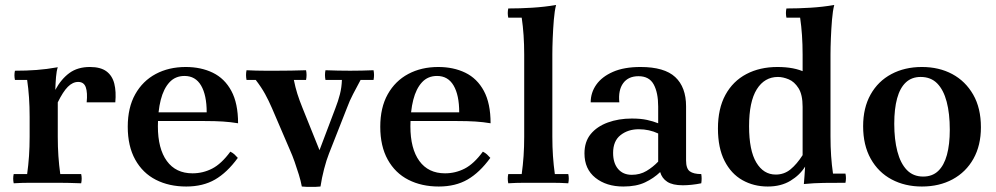

<svg xmlns="http://www.w3.org/2000/svg" viewBox="-20 -734 4001 771"><path d="M35 2Q31 -17 35 -35H89Q94 -71 96.5 -107.5Q99 -144 99 -185V-265Q99 -346 89 -413H40Q36 -432 40 -450Q86 -450 126.5 -453Q167 -456 212 -464Q207 -449 205 -425Q203 -401 202 -373L212 -323V-185Q212 -144 214.5 -107.5Q217 -71 222 -35H306Q310 -17 306 2Q251 0 217.5 0Q184 0 156 0Q128 0 98 0Q68 0 35 2ZM328 -323Q332 -362 324.5 -383.5Q317 -405 294 -405Q272 -405 252.5 -385.5Q233 -366 212 -323L202 -373Q226 -417 259 -441Q292 -465 341 -465Q384 -465 407.5 -447.5Q431 -430 439 -398Q447 -366 443 -323Z M728 15Q659 15 606 -12Q553 -39 523 -93Q493 -147 493 -225Q493 -302 523 -355.5Q553 -409 605.5 -437Q658 -465 726 -465Q787 -465 834.5 -442Q882 -419 909 -369Q936 -319 936 -239Q906 -244 875 -246Q844 -248 801 -248H593V-283H810Q810 -352 787.5 -390.5Q765 -429 721 -429Q684 -429 660.5 -403.5Q637 -378 625.5 -333Q614 -288 614 -227Q614 -137 650 -87.5Q686 -38 753 -38Q795 -38 832 -57Q869 -76 905 -125Q915 -120 921.5 -114Q928 -108 935 -100Q892 -41 843.5 -13Q795 15 728 15Z M1480 -452Q1484 -433 1480 -413H1428Q1412 -383 1398 -356.5Q1384 -330 1373 -300L1301 -117Q1291 -92 1281.5 -55.5Q1272 -19 1267 15Q1261 16 1245 16.5Q1229 17 1214 16.5Q1199 16 1192 15Q1188 -7 1180 -33Q1172 -59 1163 -84.5Q1154 -110 1145 -130L1072 -300Q1059 -330 1044.5 -356.5Q1030 -383 1007 -413H970Q966 -433 970 -452Q991 -451 1008 -450.5Q1025 -450 1045 -450Q1065 -450 1092 -450Q1121 -450 1149.5 -450.5Q1178 -451 1209 -452Q1213 -433 1209 -413H1160Q1166 -383 1174 -357.5Q1182 -332 1195 -300L1263 -131L1327 -300Q1338 -328 1345 -355.5Q1352 -383 1353 -413H1287Q1283 -433 1287 -452Q1318 -451 1337.5 -450.5Q1357 -450 1386 -450Q1415 -450 1432 -450.5Q1449 -451 1480 -452Z M1742 15Q1673 15 1620 -12Q1567 -39 1537 -93Q1507 -147 1507 -225Q1507 -302 1537 -355.5Q1567 -409 1619.5 -437Q1672 -465 1740 -465Q1801 -465 1848.5 -442Q1896 -419 1923 -369Q1950 -319 1950 -239Q1920 -244 1889 -246Q1858 -248 1815 -248H1607V-283H1824Q1824 -352 1801.5 -390.5Q1779 -429 1735 -429Q1698 -429 1674.5 -403.5Q1651 -378 1639.5 -333Q1628 -288 1628 -227Q1628 -137 1664 -87.5Q1700 -38 1767 -38Q1809 -38 1846 -57Q1883 -76 1919 -125Q1929 -120 1935.5 -114Q1942 -108 1949 -100Q1906 -41 1857.5 -13Q1809 15 1742 15Z M2262 -35Q2266 -17 2262 2Q2230 0 2200 0Q2170 0 2142 0Q2114 0 2084 0Q2054 0 2021 2Q2017 -17 2021 -35H2075Q2080 -71 2082.5 -107.5Q2085 -144 2085 -185V-515Q2085 -596 2075 -663H2021Q2017 -682 2021 -700Q2067 -700 2116.5 -703Q2166 -706 2213 -714Q2207 -691 2204 -654.5Q2201 -618 2199.5 -580.5Q2198 -543 2198 -515V-185Q2198 -144 2200.5 -107.5Q2203 -71 2208 -35Z M2483 15Q2415 15 2371 -20Q2327 -55 2327 -118Q2327 -165 2352 -195.5Q2377 -226 2420.5 -242Q2464 -258 2517 -258Q2553 -258 2578 -252.5Q2603 -247 2623 -239V-198Q2587 -215 2545 -215Q2502 -215 2472 -191.5Q2442 -168 2442 -120Q2442 -79 2462 -55.5Q2482 -32 2517 -32Q2550 -32 2576 -47.5Q2602 -63 2623 -85L2631 -43Q2605 -18 2570 -1.5Q2535 15 2483 15ZM2735 -307V-90Q2735 -57 2750 -46Q2765 -35 2796 -35Q2799 -17 2796 2Q2777 6 2757.5 8Q2738 10 2722 10Q2681 10 2659.5 -4Q2638 -18 2631 -43L2623 -85V-306Q2623 -362 2605 -395Q2587 -428 2544 -428Q2503 -428 2482.5 -400Q2462 -372 2467 -323H2352Q2352 -362 2374.5 -394Q2397 -426 2441.5 -445.5Q2486 -465 2552 -465Q2648 -465 2691.5 -424.5Q2735 -384 2735 -307Z M3208 5Q3209 -7 3210.5 -27Q3212 -47 3213 -65L3203 -110V-515Q3203 -596 3193 -663H3138Q3134 -682 3138 -700Q3185 -700 3234.5 -703Q3284 -706 3330 -714Q3324 -691 3321 -654.5Q3318 -618 3316.5 -580.5Q3315 -543 3315 -515V-185Q3315 -105 3325 -37H3375Q3379 -19 3375 0Q3328 0 3288.5 0.5Q3249 1 3208 5ZM3063 15Q3007 15 2961.5 -10.5Q2916 -36 2889.5 -88Q2863 -140 2863 -218Q2863 -298 2893 -353Q2923 -408 2977 -436.5Q3031 -465 3102 -465Q3170 -465 3213.5 -443.5Q3257 -422 3290 -388L3203 -305Q3203 -354 3186.5 -380Q3170 -406 3147 -415.5Q3124 -425 3104 -425Q3050 -425 3019 -375.5Q2988 -326 2988 -227Q2988 -130 3017 -81.5Q3046 -33 3095 -33Q3129 -33 3154.5 -54Q3180 -75 3203 -111L3213 -65Q3192 -31 3154 -8Q3116 15 3063 15Z M3677 -425Q3641 -425 3617.5 -403Q3594 -381 3582.5 -339Q3571 -297 3571 -237Q3571 -174 3583.5 -126Q3596 -78 3621.5 -51.5Q3647 -25 3687 -25L3682 15Q3614 15 3560.5 -13.5Q3507 -42 3476.5 -96.5Q3446 -151 3446 -227Q3446 -301 3476 -354.5Q3506 -408 3559.5 -436.5Q3613 -465 3682 -465ZM3687 -25Q3724 -25 3747.5 -47.5Q3771 -70 3782.5 -112Q3794 -154 3794 -213Q3794 -278 3781.5 -325.5Q3769 -373 3743.5 -399Q3718 -425 3677 -425L3682 -465Q3751 -465 3804 -436.5Q3857 -408 3888 -354Q3919 -300 3919 -223Q3919 -150 3889 -96.5Q3859 -43 3805.5 -14Q3752 15 3682 15Z"/></svg>

Font: Poltawski Nowy SemiBold
Style: Regular
Weight: 600
Version: Version 1.001;gftools[0.9.25]